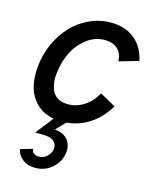

<svg xmlns="http://www.w3.org/2000/svg" viewBox="-113 -571 711 896"><g transform="rotate(15 242.5 -122.5)"><path d="M214.8 -75.7Q257.3 -75.7 294.4 -100.6Q331.5 -125.5 351.1 -165L427.7 -122.6Q393.6 -64.5 342.5 -30.5Q291.5 3.4 230.5 8.8L187 53.7Q230 58.1 249.8 82.5Q269.5 106.9 266.1 141.1Q262.2 186 227.5 218.3Q192.9 250.5 142.6 250.5Q106.4 250.5 82.3 231.2Q58.1 211.9 52.7 184.6L112.3 167Q113.3 195.3 147.9 195.3Q170.4 195.3 187 179Q203.6 162.6 206.1 142.1Q208 120.1 192.1 105.7Q176.3 91.3 135.3 91.3H101.6L168 6.3Q117.2 -2.4 84.5 -34.7Q51.8 -66.9 40 -111.6Q28.3 -156.2 34.2 -210.4Q39.1 -266.6 62 -318.6Q85 -370.6 120.8 -409.9Q156.7 -449.2 206.8 -472.7Q256.8 -496.1 312.5 -496.1Q381.8 -496.1 427 -458.5Q472.2 -420.9 484.9 -357.4L390.6 -330.1Q389.6 -369.1 366.5 -389.6Q343.3 -410.2 304.7 -410.2Q256.3 -410.2 216.6 -378.9Q176.8 -347.7 154.8 -302.2Q132.8 -256.8 127.9 -207Q123.5 -182.6 126.7 -158.9Q129.9 -135.3 138.4 -116.7Q147 -98.1 166.7 -86.9Q186.5 -75.7 214.8 -75.7Z"/></g></svg>

Font: HK Grotesk Medium Italic
Style: Regular
Weight: 500
Italic angle: -13°
Designer: Alfredo Marco Pradil and Stefan Peev
Foundry: Hanken Design Co.
Version: Version 1.000;PS 001.000;hotconv 1.0.88;makeotf.lib2.5.64775